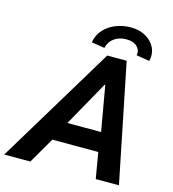

<svg xmlns="http://www.w3.org/2000/svg" viewBox="-177 -1023 1017 1130"><g transform="rotate(15 331.5 -458.0)"><path d="M-46.5 0 388.4 -719.7H506.8L652.5 0H511.2L478.2 -193.2L475 -246.1L421.9 -549.8H418L248.2 -246.5L224.2 -192.3L112.8 0ZM142.3 -157.9 166.8 -275.6H552.5L528.6 -157.9ZM635.6 -753.2 555.2 -765.9Q562 -796 539.6 -818.6Q517.3 -841.3 473.2 -841.3Q429.2 -841.3 398.8 -818.9Q368.5 -796.5 360.5 -758.9L280.2 -771.6Q289.3 -820.6 319.9 -852.5Q350.5 -884.3 392.7 -900Q435 -915.7 478.6 -915.9Q530.7 -916.1 569.8 -894.8Q609 -873.4 627.6 -836.5Q646.2 -799.6 635.6 -753.2Z"/></g></svg>

Font: Reddit Sans
Style: Italic
Weight: 400
Italic angle: -11.25°
Designer: Stephen Hutchings
Version: Version 1.013